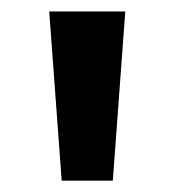

<svg xmlns="http://www.w3.org/2000/svg" viewBox="-20 -696 308 339"><path d="M179.2 -377H88.9L66.9 -675.8H201.2Z"/></svg>

Font: Clear Sans
Style: Bold
Weight: 700
Foundry: Intel Corporation
Version: Version 1.00